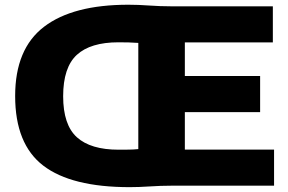

<svg xmlns="http://www.w3.org/2000/svg" viewBox="-20 -766 1190 792"><path d="M515 6Q274.5 6 158.5 -82.8Q42.5 -171.5 42.5 -370Q42.5 -564.5 161.5 -655.5Q280.5 -746.5 509.5 -746.5Q550.5 -746.5 595.8 -743.2Q641 -740 683.5 -740H1105.5V-591H742.5V-452.5H1053V-303.5H742.5V-149H1110.5V0H685Q643.5 0 598 3Q552.5 6 515 6ZM469 -148.5Q489.5 -148.5 510.8 -148.8Q532 -149 550.5 -151V-589Q530.5 -590.5 510.5 -591Q490.5 -591.5 468.5 -591.5Q353.5 -591.5 297 -539.8Q240.5 -488 240.5 -369Q240.5 -251 297.2 -199.8Q354 -148.5 469 -148.5Z"/></svg>

Font: Encode Sans Semi Expanded ExtraBold
Style: Regular
Weight: 800
Width: 6
Designer: Multiple Designers
Foundry: Impallari Type
Version: Version 3.000; ttfautohint (v1.8.3) -l 8 -r 50 -G 200 -x 14 